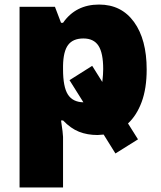

<svg xmlns="http://www.w3.org/2000/svg" viewBox="-20 -583 707 843"><path d="M435.1 7.8 408.2 9.8Q363.3 9.8 326.9 -4.6Q290.5 -19 256.8 -54.2H248Q256.8 3.9 256.8 18.1V240.2H65.9V-553.2H221.2L248 -482.9H256.8Q312.5 -563 415 -563Q513.2 -563 568.6 -486.3Q624 -409.7 624 -277.8Q624 -194.8 602.1 -135.5Q580.1 -76.2 542 -41L585.9 28.8L486.8 90.8ZM346.2 -414.1Q300.3 -414.1 279.1 -385.7Q257.8 -357.4 256.8 -293.9V-278.8Q256.8 -201.2 278.1 -168Q299.3 -134.8 346.2 -133.8L285.2 -231L384.8 -293.9L429.2 -223.1Q433.1 -256.8 433.1 -279.8Q433.1 -350.1 412.4 -382.1Q391.6 -414.1 346.2 -414.1Z"/></svg>

Font: Black Ops One [rus by aLiNcE]
Style: Regular
Weight: 400
Designer: James Grieshaber
Foundry: James Grieshaber
Version: Version 1.002;May 25, 2024;FontCreator 13.0.0.2680 64-bit